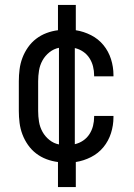

<svg xmlns="http://www.w3.org/2000/svg" viewBox="-20 -648 540 775"><path d="M214 107V6Q190 3 167.5 -5.5Q145 -14 126 -28.5Q107 -43 93 -63Q79 -83 70.5 -105.5Q62 -128 59 -152Q56 -176 56 -200V-320Q56 -344 59 -368Q62 -392 70.5 -414.5Q79 -437 93 -457Q107 -477 126 -491.5Q145 -506 167.5 -514.5Q190 -523 214 -526V-628H286V-526Q318 -521 347.5 -506Q377 -491 397.5 -466Q418 -441 428 -409.5Q438 -378 438 -345V-340H360V-343Q360 -362 355.5 -380Q351 -398 341 -413.5Q331 -429 315.5 -439.5Q300 -450 282 -454V-66Q300 -70 315.5 -80.5Q331 -91 341 -106.5Q351 -122 355.5 -140Q360 -158 360 -177V-180H438V-175Q438 -142 428 -110.5Q418 -79 397.5 -54Q377 -29 347.5 -14Q318 1 286 6V107ZM218 -65V-455Q197 -451 179.5 -437Q162 -423 151.5 -404Q141 -385 137.5 -363.5Q134 -342 134 -320V-200Q134 -178 137.5 -156.5Q141 -135 151.5 -116Q162 -97 179.5 -83Q197 -69 218 -65Z"/></svg>

Font: Iosevka Custom
Style: Regular
Weight: 400
Monospace: yes
Designer: Belleve Invis
Foundry: Belleve Invis
Version: Version 32.5.0; ttfautohint (v1.8.4)